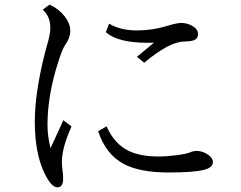

<svg xmlns="http://www.w3.org/2000/svg" viewBox="-20 -780 1040 827"><path d="M252.9 -262.2 288.1 -235.4Q246.6 -143.6 246.6 -82.5Q246.6 -67.9 248.5 -52.2Q252 -29.3 252 -10.7Q252 26.9 227.5 26.9Q201.2 26.9 171.9 -33.2Q129.9 -120.1 129.9 -255.4Q129.9 -380.4 173.8 -553.2Q176.8 -564.5 182.6 -585Q196.8 -633.3 196.8 -659.7Q196.8 -709.5 164.1 -738.3L193.8 -760.3Q233.4 -741.7 258.3 -710Q282.7 -678.2 282.7 -647.5Q282.7 -617.7 261.7 -587.9Q248.5 -569.3 231.4 -515.1Q184.6 -370.1 184.6 -242.7Q184.6 -191.9 197.8 -142.1ZM569.8 -535.2 643.1 -596.2Q624.5 -595.7 615.7 -595.7Q487.8 -595.7 436 -641.1L449.7 -678.2Q499 -648.9 569.3 -648.9Q636.7 -648.9 700.2 -668.5Q742.2 -681.2 759.8 -681.2Q787.6 -681.2 810.1 -667.5Q833 -653.3 833 -632.8Q833 -613.3 814.5 -606.4Q800.3 -601.6 772.9 -601.1Q710 -600.6 601.1 -509.8ZM439 -235.8Q471.7 -162.1 530.8 -131.8Q582 -106 662.1 -106Q698.2 -106 741.5 -111.6Q784.7 -117.2 799.3 -124Q812 -129.9 827.1 -129.9Q853 -129.9 876 -113.8Q897 -99.1 897 -82.5Q897 -57.6 857.9 -48.3Q813 -37.1 706.1 -37.1Q583 -37.1 514.2 -73.2Q435.1 -115.2 402.8 -214.8Z"/></svg>

Font: BIZ UDMincho
Style: Regular
Weight: 400
Monospace: yes
Designer: TypeBank Co., Ltd.
Foundry: Morisawa Inc.
Version: Version 1.06